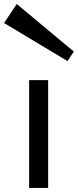

<svg xmlns="http://www.w3.org/2000/svg" viewBox="-81 -926 384 946"><path d="M62.5 0H156.2V-531.2H62.5ZM-61 -812.5 1.5 -906.2 282.7 -671.9 251.5 -625Z"/></svg>

Font: Michroma
Style: Regular
Weight: 400
Version: Version 1.000